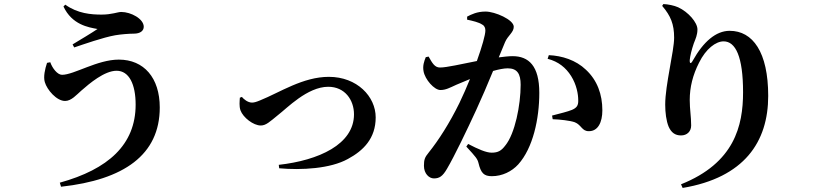

<svg xmlns="http://www.w3.org/2000/svg" viewBox="-20 -845 4040 947"><path d="M275 56 281 76C591 42 768 -81 768 -315C768 -461 690 -551 566 -551C460 -551 345 -476 286 -476C263 -476 238 -509 228 -538L212 -535C202 -505 193 -466 201 -440C212 -402 259 -347 301 -347C332 -347 358 -378 381 -398C421 -433 495 -496 555 -496C617 -496 649 -429 649 -329C649 -131 513 -10 275 56ZM338 -626 346 -611C394 -627 487 -660 548 -671C577 -676 617 -679 640 -679C673 -679 689 -694 689 -713C689 -752 626 -786 578 -786C560 -786 532 -773 481 -773C430 -773 363 -778 302 -822L293 -813C335 -723 416 -710 461 -702C433 -683 378 -650 338 -626Z M1355 -32 1357 -15C1467 -5 1610 -13 1696 -61C1772 -102 1833 -162 1833 -266C1833 -369 1741 -466 1602 -466C1474 -466 1360 -389 1263 -350C1244 -342 1233 -339 1223 -339C1202 -339 1182 -356 1173 -367L1163 -363C1162 -345 1159 -322 1166 -301C1179 -265 1230 -226 1266 -226C1292 -226 1310 -244 1353 -279C1394 -310 1496 -417 1599 -417C1681 -417 1726 -352 1726 -281C1726 -133 1552 -54 1355 -32Z M2885 -198C2929 -198 2951 -241 2951 -301C2951 -379 2926 -449 2870 -501C2820 -549 2752 -570 2687 -573L2681 -555C2735 -541 2771 -511 2797 -470C2824 -427 2832 -380 2832 -351C2833 -324 2824 -313 2801 -303C2779 -294 2745 -286 2703 -275L2706 -257C2741 -256 2793 -250 2815 -242C2848 -229 2850 -197 2885 -198ZM2406 24C2457 24 2504 1 2536 -34C2609 -115 2640 -259 2640 -387C2640 -520 2588 -568 2508 -568C2489 -568 2464 -565 2440 -562L2471 -637C2485 -670 2514 -685 2514 -713C2514 -748 2421 -788 2375 -788C2333 -788 2305 -774 2284 -763V-748C2312 -742 2342 -735 2358 -724C2370 -718 2374 -707 2374 -694C2374 -674 2358 -616 2332 -544C2255 -529 2184 -512 2150 -512C2124 -512 2112 -534 2094 -566L2080 -563C2072 -543 2064 -521 2069 -494C2076 -453 2122 -401 2152 -401C2179 -401 2198 -412 2231 -427L2298 -455C2282 -416 2265 -376 2246 -337C2197 -237 2143 -153 2094 -92C2075 -69 2071 -57 2071 -27C2071 11 2096 35 2120 35C2147 35 2163 25 2185 -13C2221 -74 2283 -203 2329 -303C2354 -357 2385 -429 2412 -495C2440 -503 2466 -508 2484 -508C2531 -508 2548 -481 2548 -427C2548 -327 2520 -185 2472 -127C2453 -102 2437 -92 2405 -92C2378 -92 2339 -109 2289 -135L2280 -122C2328 -70 2335 -61 2340 -41C2352 9 2367 24 2406 24Z M3339 64 3347 82C3651 31 3769 -145 3769 -372C3769 -588 3693 -693 3579 -693C3511 -693 3449 -639 3397 -546C3388 -529 3381 -530 3382 -549C3384 -569 3391 -599 3402 -631C3411 -654 3420 -673 3420 -700C3420 -734 3375 -786 3325 -809C3305 -818 3275 -824 3252 -825L3246 -816C3288 -767 3305 -726 3305 -659C3305 -593 3261 -426 3261 -329C3261 -290 3266 -249 3278 -220C3291 -191 3310 -177 3339 -177C3368 -177 3389 -196 3389 -226C3389 -271 3382 -305 3382 -352C3382 -415 3397 -475 3428 -536C3462 -605 3511 -641 3549 -641C3608 -641 3645 -566 3645 -390C3645 -224 3602 -41 3339 64Z"/></svg>

Font: Source Han Serif CN
Style: Bold
Weight: 700
Designer: Ryoko NISHIZUKA 西塚涼子 (kana & ideographs); Frank Grießhammer (Latin, Greek & Cyrillic); Wenlong ZHANG 张文龙 (bopomofo); San
Foundry: Adobe
Version: Version 2.003;hotconv 1.1.1;makeotfexe 2.6.0